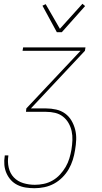

<svg xmlns="http://www.w3.org/2000/svg" viewBox="-20 -770 540 1013"><path d="M162 223Q139 223 116 219.5Q93 216 72.5 206Q52 196 37.5 180Q23 164 14 143.5Q5 123 3 100Q1 77 5 53V50H24V53Q19 84 26 114.5Q33 145 53 166Q73 187 102.5 196Q132 205 164 205Q187 205 211 200Q235 195 257 182.5Q279 170 296.5 151Q314 132 326.5 110.5Q339 89 346 65.5Q353 42 357 19Q361 -6 362 -30.5Q363 -55 358 -78Q353 -101 341.5 -121Q330 -141 312 -155Q294 -169 271 -174.5Q248 -180 223 -180H117L119 -198L405 -502H99L102 -520H431L428 -502L143 -198H223Q250 -198 276.5 -192Q303 -186 323.5 -171Q344 -156 357 -134Q370 -112 376.5 -86.5Q383 -61 382 -33.5Q381 -6 376 22Q372 48 364 73.5Q356 99 342.5 122.5Q329 146 309 166Q289 186 265 199Q241 212 214.5 217.5Q188 223 162 223ZM280 -600 204 -740 221 -748 296 -618 415 -750 429 -738 306 -600Z"/></svg>

Font: Iosevka Thin Oblique
Style: Regular
Weight: 100
Italic angle: -9°
Monospace: yes
Designer: Belleve Invis
Foundry: Belleve Invis
Version: Version 32.5.0; ttfautohint (v1.8.4)